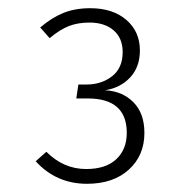

<svg xmlns="http://www.w3.org/2000/svg" viewBox="-20 -763 440 468"><path d="M321 -640Q321 -600 297.5 -574.5Q274 -549 236 -543Q278 -541 305 -514Q332 -487 332 -439Q332 -384 294 -349.5Q256 -315 192 -315Q117 -315 67 -370L93 -393Q135 -351 190 -351Q238 -351 263.5 -375Q289 -399 289 -439Q289 -523 194 -523H166L171 -557H191Q227 -557 253 -577Q279 -597 279 -636Q279 -670 257 -689Q235 -708 198 -708Q170 -708 148 -699.5Q126 -691 101 -670L78 -696Q106 -720 134.5 -731.5Q163 -743 200 -743Q255 -743 288 -714.5Q321 -686 321 -640Z"/></svg>

Font: FiraGO ExtraLight
Style: Regular
Weight: 200
Designer: bBox Type
Foundry: bBox Type GmbH
Version: Version 1.001